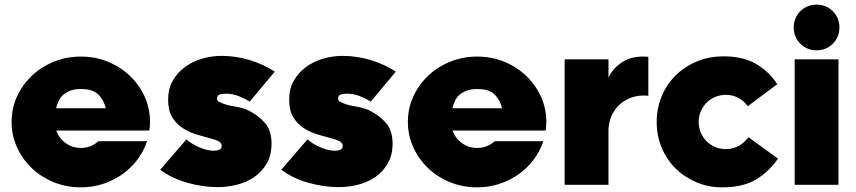

<svg xmlns="http://www.w3.org/2000/svg" viewBox="-20 -797 3692 828"><path d="M329 -159Q351 -159 370 -166.5Q389 -174 404 -188H614Q600 -145 572.5 -108.5Q545 -72 507.5 -45.5Q470 -19 424.5 -4Q379 11 329 11Q267 11 212.5 -11Q158 -33 117.5 -71.5Q77 -110 53.5 -161.5Q30 -213 30 -271Q30 -330 53.5 -381Q77 -432 117.5 -470.5Q158 -509 212.5 -531Q267 -553 329 -553Q391 -553 445 -531Q499 -509 539.5 -470.5Q580 -432 603.5 -381Q627 -330 627 -271Q627 -252 624 -234H223Q234 -201 263 -180Q292 -159 329 -159ZM329 -413Q302 -413 283.5 -406Q265 -399 252.5 -388Q240 -377 233 -362Q226 -347 222 -330H436Q429 -363 405.5 -388Q382 -413 329 -413Z M1151 -177Q1151 -129 1131 -93.5Q1111 -58 1078.5 -35Q1046 -12 1004 -1Q962 10 918 10Q856 10 789 -8.5Q722 -27 671 -65L784 -196Q806 -176 840 -161.5Q874 -147 903 -147Q914 -147 925 -151Q936 -155 936 -168Q936 -182 919 -189.5Q902 -197 876 -203.5Q850 -210 820.5 -219.5Q791 -229 765 -246.5Q739 -264 722 -292.5Q705 -321 705 -367Q705 -414 725 -449Q745 -484 777.5 -508Q810 -532 851.5 -544Q893 -556 936 -556Q996 -556 1055 -538.5Q1114 -521 1165 -488L1057 -359Q1034 -373 1008 -383Q982 -393 955 -393Q943 -393 929.5 -390Q916 -387 916 -371Q916 -360 929 -356Q953 -344 986 -339Q1019 -334 1047 -323Q1094 -300 1122.5 -267Q1151 -234 1151 -177Z M1673 -177Q1673 -129 1653 -93.5Q1633 -58 1600.5 -35Q1568 -12 1526 -1Q1484 10 1440 10Q1378 10 1311 -8.5Q1244 -27 1193 -65L1306 -196Q1328 -176 1362 -161.5Q1396 -147 1425 -147Q1436 -147 1447 -151Q1458 -155 1458 -168Q1458 -182 1441 -189.5Q1424 -197 1398 -203.5Q1372 -210 1342.5 -219.5Q1313 -229 1287 -246.5Q1261 -264 1244 -292.5Q1227 -321 1227 -367Q1227 -414 1247 -449Q1267 -484 1299.5 -508Q1332 -532 1373.5 -544Q1415 -556 1458 -556Q1518 -556 1577 -538.5Q1636 -521 1687 -488L1579 -359Q1556 -373 1530 -383Q1504 -393 1477 -393Q1465 -393 1451.5 -390Q1438 -387 1438 -371Q1438 -360 1451 -356Q1475 -344 1508 -339Q1541 -334 1569 -323Q1616 -300 1644.5 -267Q1673 -234 1673 -177Z M2038 -159Q2060 -159 2079 -166.5Q2098 -174 2113 -188H2323Q2309 -145 2281.5 -108.5Q2254 -72 2216.5 -45.5Q2179 -19 2133.5 -4Q2088 11 2038 11Q1976 11 1921.5 -11Q1867 -33 1826.5 -71.5Q1786 -110 1762.5 -161.5Q1739 -213 1739 -271Q1739 -330 1762.5 -381Q1786 -432 1826.5 -470.5Q1867 -509 1921.5 -531Q1976 -553 2038 -553Q2100 -553 2154 -531Q2208 -509 2248.5 -470.5Q2289 -432 2312.5 -381Q2336 -330 2336 -271Q2336 -252 2333 -234H1932Q1943 -201 1972 -180Q2001 -159 2038 -159ZM2038 -413Q2011 -413 1992.5 -406Q1974 -399 1961.5 -388Q1949 -377 1942 -362Q1935 -347 1931 -330H2145Q2138 -363 2114.5 -388Q2091 -413 2038 -413Z M2604 0H2415V-541H2604V-462Q2623 -504 2666.5 -531Q2710 -558 2776 -552V-384Q2737 -388 2705 -377Q2673 -366 2650.5 -344.5Q2628 -323 2616 -294Q2604 -265 2604 -234Z M3101 -554Q3185 -554 3241 -521Q3297 -488 3332 -434L3205 -339Q3189 -362 3164 -375Q3139 -388 3110 -388Q3086 -388 3064.5 -379Q3043 -370 3027 -354Q3011 -338 3002 -316.5Q2993 -295 2993 -271Q2993 -247 3002 -225.5Q3011 -204 3027 -188Q3043 -172 3064.5 -163Q3086 -154 3110 -154Q3136 -154 3159 -164.5Q3182 -175 3198 -194Q3200 -196 3203 -199Q3206 -202 3208 -205L3335 -113Q3297 -57 3240.5 -23Q3184 11 3095 11Q3034 11 2982 -11.5Q2930 -34 2892 -72Q2854 -110 2833 -161.5Q2812 -213 2812 -270V-272Q2812 -329 2833 -380.5Q2854 -432 2892.5 -470.5Q2931 -509 2984 -531.5Q3037 -554 3101 -554Z M3502 -580Q3460 -580 3431.5 -608.5Q3403 -637 3403 -679Q3403 -720 3431.5 -748.5Q3460 -777 3502 -777Q3543 -777 3571.5 -748.5Q3600 -720 3600 -679Q3600 -637 3571.5 -608.5Q3543 -580 3502 -580ZM3407 -541H3596V0H3407Z"/></svg>

Font: Afrihost Sans Black
Style: Regular
Weight: 900
Foundry: https://www.afrihost.com
Version: Version 1.000